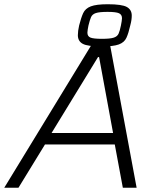

<svg xmlns="http://www.w3.org/2000/svg" viewBox="-41 -885 753 905"><path d="M-21 0 399 -688H475L603 0H538L500 -204H171L46 0ZM202 -258H492L426 -616H421ZM439 -666Q372 -666 349 -678.5Q326 -691 326 -719Q326 -739 332 -765Q341 -801 351 -823Q361 -845 387 -855Q413 -865 467 -865Q534 -865 557 -852Q580 -839 580 -812Q580 -802 578.5 -791Q577 -780 573 -765Q565 -729 555 -707Q545 -685 519 -675.5Q493 -666 439 -666ZM440 -702Q478 -702 495 -707.5Q512 -713 518 -726.5Q524 -740 529 -765Q531 -776 532.5 -784.5Q534 -793 534 -799Q534 -816 520 -822.5Q506 -829 466 -829Q428 -829 411 -823.5Q394 -818 388 -804Q382 -790 376 -765Q374 -755 372.5 -746Q371 -737 371 -731Q371 -714 385 -708Q399 -702 440 -702Z"/></svg>

Font: Saira Light
Style: Italic
Weight: 300
Italic angle: -12°
Designer: Hector Gatti with collaboration of the Omnibus-Type team
Foundry: Omnibus-Type
Version: Version 1.100; ttfautohint (v1.8.3)